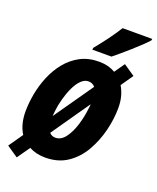

<svg xmlns="http://www.w3.org/2000/svg" viewBox="-151 -856 823 1006"><g transform="rotate(20 260.5 -353.0)"><path d="M66 60 3 17 58 -62Q27 -111 27 -182Q27 -229 36.5 -280.5Q46 -332 66.5 -381.5Q87 -431 119.5 -471Q152 -511 197 -535Q242 -559 301 -559Q353 -559 392 -536L432 -593L495 -550L448 -482Q462 -459 470 -430Q478 -401 478 -366Q478 -305 462 -239.5Q446 -174 413.5 -117Q381 -60 329.5 -25Q278 10 206 10Q155 10 116 -11ZM321 -426Q307 -443 284 -443Q262 -443 243 -424Q224 -405 209.5 -374Q195 -343 185 -306.5Q175 -270 171 -234Q171 -227 170 -220.5Q169 -214 169 -208ZM221 -106Q252 -106 275.5 -137.5Q299 -169 313.5 -216.5Q328 -264 333 -312Q334 -317 334.5 -323Q335 -329 335 -334L187 -121Q200 -106 221 -106ZM247 -617Q276 -652 304.5 -690.5Q333 -729 356 -766H521L520 -758Q509 -745 487 -724Q465 -703 439 -680Q413 -657 389.5 -637Q366 -617 352 -606H245Z"/></g></svg>

Font: Noto Sans Condensed ExtraBold
Style: Italic
Weight: 800
Width: 3
Italic angle: -12°
Designer: Monotype Design Team
Foundry: Monotype Imaging Inc.
Version: Version 2.013; ttfautohint (v1.8.4.7-5d5b)